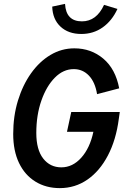

<svg xmlns="http://www.w3.org/2000/svg" viewBox="-20 -959 640 989"><path d="M288 10Q217 10 162.5 -23.5Q108 -57 78 -119.5Q48 -182 48 -269Q48 -361 72.5 -441Q97 -521 140 -581.5Q183 -642 240 -676Q297 -710 363 -710Q449 -710 512 -657Q575 -604 594 -504L480 -474Q470 -536 438 -569.5Q406 -603 360 -603Q306 -603 262.5 -559Q219 -515 193 -440.5Q167 -366 167 -274Q167 -188 202.5 -142.5Q238 -97 296 -97Q354 -97 398.5 -146.5Q443 -196 461 -280H325L347 -382H597L592 -347Q578 -239 536 -158.5Q494 -78 430.5 -34Q367 10 288 10ZM399 -784Q332 -784 291.5 -822Q251 -860 249 -925L315 -939Q320 -849 402 -849Q477 -849 516 -934L585 -913Q557 -852 509 -818Q461 -784 399 -784Z"/></svg>

Font: Red Hat Mono Medium
Style: Italic
Weight: 500
Italic angle: -12°
Monospace: yes
Designer: Pentagram, MCKL
Foundry: Pentagram, MCKL
Version: Version 1.023; ttfautohint (v1.8.3)